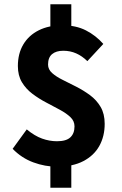

<svg xmlns="http://www.w3.org/2000/svg" viewBox="-20 -765 568 895"><path d="M245.6 12Q190.1 12 135.4 -8.1Q80.8 -28.2 38.9 -71.3L104.7 -161.8Q141.6 -131.3 176.1 -119Q210.6 -106.6 245.6 -106.6Q288.6 -106.6 307.9 -124.7Q327.3 -142.8 327.3 -175.8Q327.3 -200.8 308.3 -218.9Q289.4 -236.9 259.2 -253.2Q229 -269.6 195.3 -287.2Q161.6 -304.8 131.4 -327.5Q101.2 -350.2 82.2 -381.6Q63.3 -413 63.3 -457.2Q63.3 -515.2 88.7 -557.9Q114.2 -600.6 160.8 -623.8Q207.4 -647.1 270.4 -647.1Q334.3 -647.1 380.6 -623.3Q426.9 -599.6 461.6 -560.2L387.2 -480Q362.7 -504 335 -516.2Q307.3 -528.4 275 -528.4Q241.6 -528.4 222.8 -512.7Q204 -497 204 -464.1Q204 -441.4 223 -424.5Q241.9 -407.6 272.1 -392.7Q302.3 -377.8 336 -360.6Q369.7 -343.4 399.9 -321.1Q430.1 -298.7 449.1 -266.5Q468 -234.2 468 -187.7Q468 -129.7 443 -84.7Q417.9 -39.7 368.4 -13.9Q318.8 12 245.6 12ZM214.8 110V-48H312.4V110ZM214.8 -601V-745.1H312.4V-601Z"/></svg>

Font: Source Sans 3 Variable
Style: Regular
Weight: 200
Designer: Paul D. Hunt
Foundry: Adobe Systems Incorporated
Version: Version 3.026